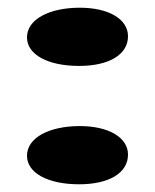

<svg xmlns="http://www.w3.org/2000/svg" viewBox="-20 -476 402 498"><path d="M312 -75C312 -120 261 -149 187 -149C108 -149 50 -119 50 -72C50 -27 105 2 185 2C264 2 312 -28 312 -75ZM312 -382C312 -427 261 -456 187 -456C108 -456 50 -426 50 -379C50 -334 105 -305 185 -305C264 -305 312 -335 312 -382Z"/></svg>

Font: Shojumaru
Style: Regular
Weight: 400
Designer: Astigmatic (AOETI)
Foundry: Astigmatic (AOETI)
Version: Version 1.000